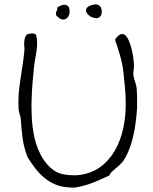

<svg xmlns="http://www.w3.org/2000/svg" viewBox="-20 -825 712 891"><path d="M614.3 -415Q616.2 -388.7 616.2 -360.4V-324.2Q613.3 -275.4 605.5 -229.5Q597.7 -183.6 584 -144Q570.3 -104.5 552.7 -79.1Q544.9 -68.4 535.6 -60.1Q526.4 -51.8 517.1 -43.9Q507.8 -36.1 499.5 -28.3Q491.2 -20.5 487.3 -10.7Q465.8 -1 443.4 9.3Q420.9 19.5 397.5 27.8Q374 36.1 350.6 41Q333 45.9 314.5 45.9Q308.6 45.9 301.8 44.9Q264.6 43 236.3 30.8Q208 18.6 185.1 -0.5Q162.1 -19.5 143.6 -43.9Q125 -68.4 108.4 -94.7Q90.8 -138.7 85 -183.1Q79.1 -227.5 76.2 -274.4Q75.2 -285.2 71.3 -295.4Q67.4 -305.7 66.4 -317.4Q65.4 -334 65.4 -350.6Q65.4 -368.2 66.4 -384.8Q69.3 -418.9 74.2 -452.6Q79.1 -486.3 84.5 -520Q89.8 -553.7 92.8 -587.9Q93.8 -592.8 93.8 -597.7Q93.8 -603.5 92.8 -608.4Q91.8 -615.2 91.8 -622.1Q91.8 -626 92.8 -628.9Q92.8 -638.7 95.2 -647.9Q97.7 -657.2 105.5 -666Q116.2 -668.9 128.9 -669.9H129.9Q140.6 -669.9 147.5 -663.1Q152.3 -645.5 152.3 -627.9Q152.3 -609.4 149.9 -590.8Q147.5 -572.3 143.6 -552.7Q139.6 -533.2 137.7 -512.7Q134.8 -478.5 131.3 -442.9Q127.9 -407.2 127 -370.1Q126 -351.6 126 -333Q126 -313.5 127 -293.9Q127.9 -254.9 134.8 -212.9Q143.6 -154.3 169.4 -105.5Q195.3 -56.6 236.3 -30.3Q246.1 -23.4 262.2 -19Q278.3 -14.6 296.9 -12.7Q309.6 -11.7 322.3 -11.7H335Q353.5 -12.7 370.1 -16.6Q424.8 -29.3 463.4 -64.5Q502 -99.6 525.4 -149.9Q548.8 -200.2 557.6 -260.7Q563.5 -302.7 563.5 -346.7Q563.5 -366.2 562.5 -385.7Q560.5 -411.1 558.1 -438Q555.7 -464.8 552.7 -490.2Q547.9 -531.2 536.6 -569.3Q525.4 -607.4 513.7 -640.6Q526.4 -660.2 538.1 -665Q543 -667 547.9 -667Q553.7 -667 559.6 -663.1Q568.4 -656.2 575.7 -641.1Q583 -626 588.4 -606.4Q593.8 -586.9 597.2 -565.9Q600.6 -544.9 601.6 -526.4V-518.6Q601.6 -509.8 600.6 -501Q598.6 -492.2 598.6 -485.4V-480.5Q600.6 -462.9 606.4 -447.3Q612.3 -431.6 614.3 -415ZM452.1 -774.4V-770.5Q452.1 -753.9 444.3 -748Q436.5 -740.2 424.8 -740.2L423.8 -741.2Q412.1 -741.2 399.9 -748.5Q387.7 -755.9 382.8 -765.6Q378.9 -770.5 378.9 -776.4Q378.9 -780.3 380.9 -784.2Q383.8 -793.9 403.3 -800.8Q415 -804.7 423.8 -804.7Q433.6 -804.7 440.4 -799.8Q451.2 -791 452.1 -774.4ZM246.1 -791Q265.6 -802.7 278.3 -802.7H283.2Q295.9 -799.8 300.8 -789.1Q302.7 -782.2 302.7 -773.4V-764.6Q299.8 -750 292 -742.2Q284.2 -734.4 272.5 -734.4H270.5Q256.8 -735.4 240.2 -754.9Q239.3 -758.8 239.3 -761.7Q239.3 -769.5 243.2 -774.4Q246.1 -779.3 246.1 -787.1Z"/></svg>

Font: Crafty Girls
Style: Regular
Weight: 400
Designer: Crystal Kluge
Foundry: Font Diner, Inc DBA Tart Workshop
Version: Version 1.001